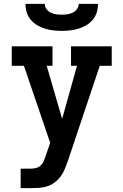

<svg xmlns="http://www.w3.org/2000/svg" viewBox="-20 -760 640 995"><path d="M87 215V114H139Q153 114 167 110.5Q181 107 191 97.5Q201 88 206.5 75Q212 62 217 48V47L240 -20L104 -419H41V-520H252V-419H222L302 -144L379 -419H348V-520H559V-419H497L330 79Q323 99 314.5 119Q306 139 293 156Q280 173 262.5 186Q245 199 224.5 205.5Q204 212 182.5 213.5Q161 215 139 215ZM300 -600Q278 -600 256 -602.5Q234 -605 213 -611.5Q192 -618 172.5 -629.5Q153 -641 139 -658Q125 -675 118.5 -696.5Q112 -718 112 -740H212Q212 -725 221 -713Q230 -701 243 -694.5Q256 -688 270.5 -686Q285 -684 300 -684Q315 -684 329.5 -686Q344 -688 357 -694.5Q370 -701 379 -713Q388 -725 388 -740H488Q488 -718 481.5 -696.5Q475 -675 461 -658Q447 -641 427.5 -629.5Q408 -618 387 -611.5Q366 -605 344 -602.5Q322 -600 300 -600Z"/></svg>

Font: Iosevka HT Extended
Style: Bold
Weight: 700
Width: 7
Monospace: yes
Designer: Belleve Invis
Foundry: Belleve Invis
Version: Version 32.3.0; ttfautohint (v1.8.4)